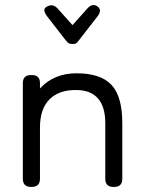

<svg xmlns="http://www.w3.org/2000/svg" viewBox="-20 -735 561 755"><path d="M362.8 -710Q383.3 -696.3 362.8 -669.9L293.9 -581.1Q292 -578.6 288.6 -574.2Q285.2 -569.8 283.7 -568.4Q282.2 -566.9 279.5 -564.9Q276.9 -563 273.4 -562.5Q270 -562 265.1 -562Q260.7 -562 257.6 -562.7Q254.4 -563.5 252.4 -564Q250.5 -564.5 247.8 -566.7Q245.1 -568.8 244.1 -570.1Q243.2 -571.3 239.7 -575.2Q236.3 -579.1 234.9 -581.1L166 -669.9Q145.5 -696.3 161.1 -707Q186 -723.6 206.1 -702.1L265.1 -636.2L323.2 -701.2Q342.8 -723.6 362.8 -710ZM105 0H102.1Q69.8 0 69.8 -32.2V-408.2Q69.8 -439.9 102.1 -439.9H105Q137.2 -439.9 137.2 -408.2V-387.2Q192.4 -446.8 280.8 -446.8Q376 -446.8 418.5 -401.1Q460.9 -355.5 460.9 -251V-32.2Q460.9 0 429.2 0H425.8Q394 0 394 -32.2V-251Q394 -315.4 365 -348.1Q335.9 -380.9 280.8 -380.9Q212.9 -382.3 175 -344.7Q137.2 -307.1 137.2 -233.9V-32.2Q137.2 0 105 0Z"/></svg>

Font: Arcon Rounded-
Style: Regular
Weight: 400
Designer: M. Zarth
Foundry: martin zarth - visuelle & digitale kommunikation
Version: Version 1.110;PS 001.110;hotconv 1.0.70;makeotf.lib2.5.58329